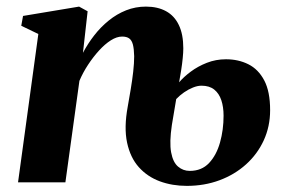

<svg xmlns="http://www.w3.org/2000/svg" viewBox="-20 -566 888 596"><path d="M237.5 -402Q252.5 -430.5 272.5 -456.2Q292.5 -482 317.5 -502.2Q342.5 -522.5 371.5 -534Q400.5 -545.5 433 -545.5Q469.5 -545.5 495.5 -531.2Q521.5 -517 535.2 -488.2Q549 -459.5 549 -416Q549 -403 547.2 -385.5Q545.5 -368 542.5 -348.8Q539.5 -329.5 536 -310.5Q550 -327 572 -343.5Q594 -360 622 -371Q650 -382 681.5 -382Q720 -382 751 -366.5Q782 -351 800.2 -316.5Q818.5 -282 818.5 -224Q818.5 -173.5 798.8 -130.5Q779 -87.5 743.8 -55.8Q708.5 -24 661.5 -6.5Q614.5 11 560 11Q514.5 11 476 -3.2Q437.5 -17.5 411 -47Q384.5 -76.5 374.5 -123.2Q364.5 -170 376.5 -235Q381 -261 385.8 -289Q390.5 -317 393.5 -343.5Q396.5 -370 396.5 -391.5Q396 -414.5 392.5 -427.8Q389 -441 381 -446.8Q373 -452.5 359 -452.5Q342.5 -452.5 324 -440.8Q305.5 -429 287.5 -409.2Q269.5 -389.5 253.5 -365.2Q237.5 -341 226.5 -315L183 0H36L99 -460.5L46 -486L51.5 -516.5L225.5 -545.5L252 -531ZM513.5 -178Q505.5 -124.5 511.2 -93.2Q517 -62 532.8 -48.8Q548.5 -35.5 569 -35.5Q606 -35.5 629 -60Q652 -84.5 663 -123.8Q674 -163 674 -207Q674 -234 667 -255Q660 -276 645 -288Q630 -300 605.5 -300Q593 -300 578.8 -294.2Q564.5 -288.5 551.2 -279.2Q538 -270 527 -258.5Z"/></svg>

Font: Merriweather 72pt ExtraBold
Style: Italic
Weight: 800
Italic angle: -7.8°
Version: Version 2.101